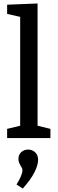

<svg xmlns="http://www.w3.org/2000/svg" viewBox="-20 -794 332 1104"><path d="M196 -774V-71L270 -53V0H21V-53L96 -71V-697L21 -714V-767ZM75 267Q109 212 109 185Q109 178 106 172Q103 166 99 160Q93 149 89.5 141Q86 133 86 120Q86 95 102.5 80.5Q119 66 142 66Q165 66 182 81.5Q199 97 199 125Q199 156 177.5 198Q156 240 111 290Z"/></svg>

Font: Bitter Pro Medium
Style: Regular
Weight: 500
Designer: Sol Matas, and Bitter project Authors
Foundry: Sol Matas
Version: Version 1.010